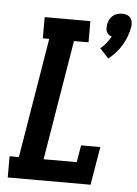

<svg xmlns="http://www.w3.org/2000/svg" viewBox="-55 -823 618 866"><g transform="rotate(5 254.5 -390.5)"><path d="M418 -574 378 -617Q393 -629 404.5 -643.5Q416 -658 425 -674Q417 -676 411 -681Q405 -686 401.5 -693.5Q398 -701 398 -709Q398 -717 399 -726Q401 -737 406 -747.5Q411 -758 420 -766Q429 -774 440.5 -777.5Q452 -781 463 -781Q474 -781 484 -777.5Q494 -774 500.5 -766Q507 -758 508.5 -747.5Q510 -737 509 -726Q505 -704 497.5 -683Q490 -662 478.5 -642.5Q467 -623 451.5 -605.5Q436 -588 418 -574ZM13 0V-96H55L145 -639H116V-735H323V-639H257L167 -96H317L330 -173H417L388 0Z"/></g></svg>

Font: Iosevka Slab Oblique
Style: Bold
Weight: 700
Italic angle: -9°
Monospace: yes
Designer: Belleve Invis
Foundry: Belleve Invis
Version: Version 11.1.1; ttfautohint (v1.8.3)